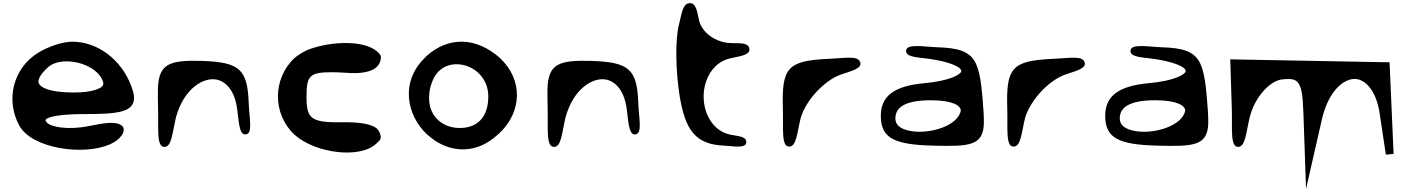

<svg xmlns="http://www.w3.org/2000/svg" viewBox="-20 -940 9112 1239"><path d="M688 -8C721 -22 747 -41 765 -66C776 -81 784 -101 774 -120C770 -127 763 -132 756 -136C720 -156 652 -147 556 -127C421 -99 304 -120 281 -151C270 -165 271 -169 289 -178C321 -193 404 -204 533 -204C740 -204 845 -216 845 -309C845 -333 837 -358 826 -387C764 -553 612 -671 446 -671C384 -671 290 -639 227 -600C63 -500 14 -292 106 -127C189 19 518 66 688 -8ZM605 -473C623 -456 636 -437 644 -416C652 -393 645 -375 592 -359C560 -349 513 -343 456 -343C285 -343 228 -382 228 -414C228 -434 245 -466 291 -507C361 -569 523 -550 605 -473Z M1000 -237C1004 -108 988 9 1042 8C1089 7 1092 -85 1116 -185C1168 -370 1292 -441 1374 -427C1430 -418 1489 -366 1508 -252C1522 -169 1519 -64 1568 -73C1612 -81 1589 -174 1585 -275C1577 -491 1529 -539 1283 -547C1073 -553 1005 -529 999 -369C998 -332 999 -288 1000 -237Z M1880 -71C2018 52 2309 86 2410 -15C2417 -21 2425 -28 2430 -35C2435 -41 2439 -49 2437 -57C2434 -85 2421 -103 2407 -115C2368 -141 2297 -152 2199 -151C1995 -148 1961 -169 1958 -299V-318C1958 -451 1978 -474 2121 -474C2144 -474 2172 -473 2202 -471C2322 -460 2433 -477 2438 -568C2439 -576 2436 -584 2430 -591C2358 -683 2124 -680 1962 -617C1932 -602 1903 -585 1880 -565C1738 -432 1738 -204 1880 -71Z M2702 -547C2554 -380 2620 -158 2762 -51C2872 37 3029 60 3167 -50C3339 -181 3364 -392 3231 -540C3223 -548 3215 -557 3207 -565C3055 -701 2875 -707 2732 -578C2722 -568 2712 -558 2702 -547ZM2777 -432C2821 -520 2907 -539 2984 -517C3061 -494 3131 -423 3131 -318C3131 -197 3074 -131 2985 -117C2870 -100 2779 -159 2755 -254C2743 -307 2748 -369 2777 -432Z M3514 -237C3518 -108 3502 9 3556 8C3603 7 3606 -85 3630 -185C3682 -370 3806 -441 3888 -427C3944 -418 4003 -366 4022 -252C4036 -169 4033 -64 4082 -73C4126 -81 4103 -174 4099 -275C4091 -491 4043 -539 3797 -547C3587 -553 3519 -529 3513 -369C3512 -332 3513 -288 3514 -237Z M4366 -319C4402 -103 4466 -7 4655 0C4711 2 4796 22 4796 -24C4796 -61 4736 -62 4698 -70C4555 -95 4488 -269 4536 -413C4562 -491 4620 -550 4699 -565C4745 -577 4828 -582 4815 -630C4804 -669 4745 -659 4693 -662C4599 -666 4512 -728 4492 -805C4480 -851 4476 -929 4424 -919C4385 -911 4379 -852 4362 -784C4336 -687 4340 -480 4366 -319Z M5074 6C5120 5 5124 -85 5147 -179C5184 -303 5312 -431 5416 -462C5466 -480 5550 -498 5530 -541C5513 -582 5436 -565 5322 -560C5059 -548 5024 -500 5032 -237C5036 -110 5020 8 5074 6Z M6005 0C6237 6 6324 0 6329 -143C6330 -186 6326 -241 6320 -312C6311 -414 6300 -483 6276 -533C6237 -612 6158 -631 6028 -635C5943 -638 5827 -661 5827 -611C5827 -567 5919 -570 5991 -558C6114 -539 6171 -509 6181 -490C6183 -486 6184 -482 6183 -479C6178 -459 6110 -418 5943 -403C5751 -385 5664 -321 5664 -193C5664 -49 5749 -6 6005 0ZM5987 -293C6130 -293 6180 -257 6180 -227C6180 -222 6178 -217 6176 -211C6140 -115 5946 -66 5829 -101C5781 -115 5758 -140 5758 -176C5758 -247 5820 -293 5987 -293Z M6522 6C6568 5 6572 -85 6595 -179C6632 -303 6760 -431 6864 -462C6914 -480 6998 -498 6978 -541C6961 -582 6884 -565 6770 -560C6507 -548 6472 -500 6480 -237C6484 -110 6468 8 6522 6Z M7453 0C7685 6 7772 0 7777 -143C7778 -186 7774 -241 7768 -312C7759 -414 7748 -483 7724 -533C7685 -612 7606 -631 7476 -635C7391 -638 7275 -661 7275 -611C7275 -567 7367 -570 7439 -558C7562 -539 7619 -509 7629 -490C7631 -486 7632 -482 7631 -479C7626 -459 7558 -418 7391 -403C7199 -385 7112 -321 7112 -193C7112 -49 7197 -6 7453 0ZM7435 -293C7578 -293 7628 -257 7628 -227C7628 -222 7626 -217 7624 -211C7588 -115 7394 -66 7277 -101C7229 -115 7206 -140 7206 -176C7206 -247 7268 -293 7435 -293Z M7919 -557 7929 -237C7933 -109 7917 10 7971 8C8017 6 8021 -85 8045 -185C8078 -315 8174 -416 8249 -427C8333 -437 8361 -427 8379 -352C8386 -316 8389 -269 8391 -211L8408 279L8514 -185C8563 -374 8668 -442 8739 -429C8796 -418 8861 -353 8883 -209L8923 58L8973 53C8964 -144 8956 -341 8947 -538H8946Z"/></svg>

Font: Venom Sans
Style: Bd
Weight: 700
Version: Version 1.001